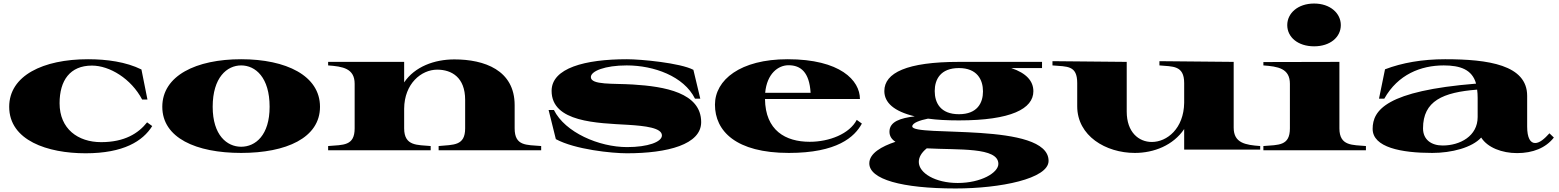

<svg xmlns="http://www.w3.org/2000/svg" viewBox="-20 -850 8817 1086"><path d="M464 17C679 17 788 -52 841 -137L812 -158C763 -96 685 -46 552 -46C421 -46 317 -121 317 -266C317 -395 376 -479 500 -479C600 -479 722 -405 784 -287H814L780 -457C693 -500 584 -515 478 -515C223 -515 32 -422 32 -246C32 -55 250 17 464 17Z M1344 15C1599 15 1790 -70 1790 -246C1790 -422 1599 -515 1344 -515C1089 -515 898 -422 898 -246C898 -70 1089 15 1344 15ZM1344 -20C1264 -20 1183 -85 1183 -246C1183 -412 1264 -480 1344 -480C1425 -480 1505 -412 1505 -246C1505 -85 1425 -20 1344 -20Z M2891 -124V-255C2891 -454 2719 -514 2550 -514C2437 -514 2326 -473 2266 -384V-500H1836V-480C1919 -474 1986 -463 1986 -376V-124C1986 -24 1922 -31 1836 -24V0H2416V-24C2342 -31 2266 -22 2266 -124V-235C2267 -377 2363 -456 2453 -456C2534 -456 2611 -413 2611 -285V-124C2611 -24 2545 -32 2461 -24V0H3041V-24C2957 -31 2891 -23 2891 -124Z M3526 17C3757 17 3946 -33 3946 -159C3946 -326 3739 -361 3560 -372C3450 -379 3322 -368 3322 -414C3322 -448 3402 -480 3525 -480C3678 -480 3848 -419 3911 -292H3941L3902 -455C3828 -494 3605 -515 3526 -515C3289 -515 3100 -465 3100 -336C3100 -158 3359 -154 3532 -144C3629 -138 3724 -127 3724 -84C3724 -47 3644 -18 3527 -18C3368 -18 3176 -101 3113 -228H3083L3124 -63C3233 -4 3441 17 3526 17Z M4442 15C4715 15 4814 -75 4855 -151L4826 -172C4785 -93 4671 -48 4560 -48C4423 -48 4309 -112 4307 -290H4844C4844 -395 4733 -515 4435 -515C4167 -515 4024 -398 4024 -258C4024 -109 4142 15 4442 15ZM4308 -325C4318 -434 4382 -481 4440 -481C4509 -481 4558 -442 4565 -325Z M5404 -169C5699 -169 5825 -235 5825 -334C5825 -391 5786 -436 5700 -465H5874V-500H5406H5404C5109 -500 4982 -438 4982 -335C4982 -270 5036 -220 5154 -192C5074 -182 5011 -163 5011 -105C5011 -80 5024 -61 5045 -48C4967 -22 4897 17 4897 74C4897 164 5080 216 5385 216C5638 216 5911 161 5911 60C5911 -163 5140 -73 5140 -135C5140 -155 5184 -170 5229 -179C5279 -172 5337 -169 5404 -169ZM5404 -204C5299 -204 5267 -269 5267 -335C5267 -400 5299 -465 5404 -465C5507 -465 5540 -399 5540 -333C5540 -268 5508 -204 5404 -204ZM5177 66C5177 40 5191 14 5222 -11C5401 -1 5627 -19 5627 77C5627 127 5529 185 5397 185C5271 185 5177 129 5177 66Z M6399 15C6507 15 6616 -28 6678 -120V-4H7108V-24C7024 -30 6958 -41 6958 -128V-500L6538 -504V-480C6612 -473 6678 -482 6678 -380V-269C6676 -123 6581 -47 6495 -47C6421 -47 6353 -102 6353 -219V-500L5933 -504V-480C6017 -473 6073 -481 6073 -380V-249C6073 -81 6235 15 6399 15Z M7126 -24V0H7706V-24C7632 -31 7556 -22 7556 -124V-500L7126 -499V-480C7209 -474 7276 -463 7276 -376V-124C7276 -24 7212 -31 7126 -24ZM7413 -588C7504 -588 7564 -640 7564 -708C7564 -775 7504 -830 7413 -830C7321 -830 7261 -775 7261 -708C7261 -640 7321 -588 7413 -588Z M8081 15C8191 15 8306 -15 8358 -72C8394 -15 8476 16 8561 16C8650 16 8723 -13 8769 -72L8744 -96C8716 -65 8689 -41 8663 -41C8636 -41 8618 -70 8618 -134V-308C8618 -483 8398 -515 8154 -515C8025 -515 7911 -495 7814 -458L7780 -292H7810C7887 -429 8017 -480 8146 -480C8239 -480 8307 -457 8329 -377C7822 -336 7744 -227 7744 -121C7744 -16 7907 15 8081 15ZM8140 -27C8076 -27 8029 -60 8029 -124C8029 -279 8141 -328 8335 -343C8337 -329 8338 -313 8338 -296V-188C8338 -80 8238 -27 8140 -27Z"/></svg>

Font: Sprat Extended Black
Style: Regular
Weight: 900
Width: 9
Designer: Ethan Nakache
Foundry: Collletttivo
Version: Version 2.000;Glyphs 3.2 (3217)